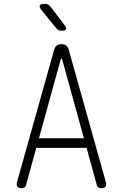

<svg xmlns="http://www.w3.org/2000/svg" viewBox="-20 -970 640 1000"><path d="M183 -250H417L304 -660Q303 -665 300.5 -665Q298 -665 296 -660ZM484 -7 431 -200H169L116 -7Q114 1 108.5 5.5Q103 10 92 10Q77 10 70.5 2Q64 -6 69 -23L262 -711Q266 -725 275.5 -732.5Q285 -740 300 -740Q315 -740 324.5 -732.5Q334 -725 338 -711L531 -23Q536 -6 529.5 2Q523 10 508 10Q497 10 491.5 5.5Q486 1 484 -7ZM301 -810Q292 -810 285 -813Q278 -816 272 -824L196 -918Q183 -934 187.5 -942Q192 -950 212 -950Q223 -950 230.5 -946Q238 -942 244 -934L316 -839Q327 -824 323.5 -817Q320 -810 301 -810Z"/></svg>

Font: Maple Mono NL Thin
Style: Regular
Weight: 250
Monospace: yes
Designer: subframe7536
Version: Version 7.000